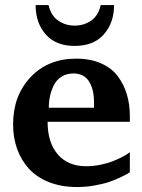

<svg xmlns="http://www.w3.org/2000/svg" viewBox="-20 -734 568 766"><path d="M498 -46.9Q494.6 -44.4 488.3 -40.5Q481.9 -36.6 460.4 -26.4Q439 -16.1 416 -8.3Q393.1 -0.5 357.9 5.9Q322.8 12.2 287.1 12.2Q225.1 12.2 176 -7.1Q127 -26.4 95.7 -60.5Q64.5 -94.7 48.3 -139.9Q32.2 -185.1 32.2 -237.8Q32.2 -352.1 101.8 -426Q171.4 -500 284.2 -500Q340.8 -500 383.5 -481Q426.3 -461.9 450.4 -429.2Q474.6 -396.5 486.3 -356.9Q498 -317.4 498 -272V-248H169.9Q169.9 -165.5 210.4 -118.2Q251 -70.8 324.2 -70.8Q352.5 -70.8 380.9 -76.7Q409.2 -82.5 429.4 -90.6Q449.7 -98.6 465.8 -106.9Q481.9 -115.2 490.2 -121.1L498 -127ZM355 -304.2V-326.2Q355 -377.9 335 -409.4Q314.9 -440.9 272.9 -440.9Q246.6 -440.9 226.6 -428.7Q206.5 -416.5 195.8 -396Q185.1 -375.5 179.9 -352.5Q174.8 -329.6 174.8 -304.2ZM435.1 -713.9Q435.1 -643.1 394.3 -596.9Q353.5 -550.8 277.8 -550.8Q202.6 -550.8 162.4 -596.7Q122.1 -642.6 122.1 -713.9H173.8Q183.1 -671.9 212.2 -651.9Q241.2 -631.8 277.8 -631.8Q314.9 -631.8 343.8 -651.9Q372.6 -671.9 381.8 -713.9Z"/></svg>

Font: Veleka
Style: Bold
Weight: 700
Designer: Stefan Peev, Context Ltd, 2016; SIL International, 1997-2014.
Foundry: Stefan Peev, Context Ltd, 2016
Version: Version 1.000